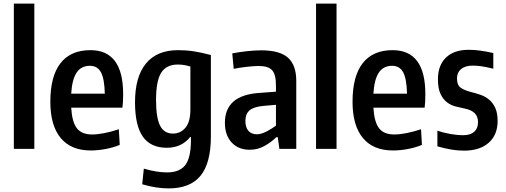

<svg xmlns="http://www.w3.org/2000/svg" viewBox="-20 -828 2816 1068"><path d="M57 -808H171V0H57Z M485 9Q375 9 317.5 -60.5Q260 -130 260 -262Q260 -404 316.5 -476.5Q373 -549 483 -549Q665 -549 665 -305Q665 -278 664 -262Q663 -246 661 -229H376Q381 -148 408 -114Q435 -80 492 -80Q552 -80 641 -109L646 -22Q613 -8 569.5 0.5Q526 9 485 9ZM480 -462Q432 -462 406.5 -424.5Q381 -387 376 -307H563Q561 -390 541.5 -426Q522 -462 480 -462Z M918 220Q848 220 771 197L780 110Q818 121 849 126Q880 131 909 131Q979 131 1010 91Q1041 51 1042 -41V-66H1038Q990 -6 908 -6Q818 -6 774.5 -68Q731 -130 731 -259Q731 -401 792 -475Q853 -549 971 -549Q1016 -549 1058 -542.5Q1100 -536 1153 -522V-69Q1153 79 1095.5 149.5Q1038 220 918 220ZM942 -85Q984 -85 1011.5 -117.5Q1039 -150 1039 -219V-458Q1019 -464 1002.5 -466.5Q986 -469 969 -469Q906 -469 877 -424Q848 -379 848 -272Q848 -173 870.5 -129Q893 -85 942 -85Z M1369 5Q1306 5 1268.5 -35.5Q1231 -76 1231 -145Q1231 -298 1421 -311L1515 -318V-350Q1515 -382 1510 -403.5Q1505 -425 1493.5 -437.5Q1482 -450 1463 -455.5Q1444 -461 1416 -461Q1404 -461 1386.5 -459.5Q1369 -458 1350 -456Q1331 -454 1312.5 -451Q1294 -448 1280 -445L1272 -531Q1313 -539 1355.5 -543.5Q1398 -548 1434 -548Q1536 -548 1582 -507Q1628 -466 1628 -378V0H1534L1525 -65H1517Q1489 -37 1451 -16Q1413 5 1369 5ZM1410 -81Q1423 -81 1437.5 -86Q1452 -91 1465.5 -98Q1479 -105 1492 -113.5Q1505 -122 1515 -129V-245L1446 -239Q1391 -234 1368 -214Q1345 -194 1345 -155Q1345 -120 1361.5 -100.5Q1378 -81 1410 -81Z M1738 -808H1852V0H1738Z M2166 9Q2056 9 1998.5 -60.5Q1941 -130 1941 -262Q1941 -404 1997.5 -476.5Q2054 -549 2164 -549Q2346 -549 2346 -305Q2346 -278 2345 -262Q2344 -246 2342 -229H2057Q2062 -148 2089 -114Q2116 -80 2173 -80Q2233 -80 2322 -109L2327 -22Q2294 -8 2250.5 0.5Q2207 9 2166 9ZM2161 -462Q2113 -462 2087.5 -424.5Q2062 -387 2057 -307H2244Q2242 -390 2222.5 -426Q2203 -462 2161 -462Z M2561 10Q2527 10 2491 4Q2455 -2 2413 -14V-101Q2445 -90 2483.5 -83Q2522 -76 2557 -76Q2597 -76 2618 -95Q2639 -114 2639 -148Q2639 -179 2621.5 -197.5Q2604 -216 2566 -224Q2542 -229 2515.5 -235.5Q2489 -242 2467 -258.5Q2445 -275 2430.5 -305.5Q2416 -336 2416 -387Q2416 -465 2461 -508Q2506 -551 2587 -551Q2618 -551 2651 -546.5Q2684 -542 2724 -533V-446Q2681 -456 2657 -459.5Q2633 -463 2610 -463Q2568 -463 2545 -444Q2522 -425 2522 -392Q2522 -354 2543.5 -339.5Q2565 -325 2597 -317Q2626 -310 2653 -300.5Q2680 -291 2701 -273.5Q2722 -256 2735 -227.5Q2748 -199 2748 -155Q2748 -78 2698.5 -34Q2649 10 2561 10Z"/></svg>

Font: Encode Sans Compressed
Style: SemiBold
Weight: 600
Designer: Pablo Impallari, Andres Torresi
Foundry: Pablo Impallari, Andres Torresi
Version: Version 1.000; ttfautohint (v1.00) -l 8 -r 50 -G 200 -x 14 -